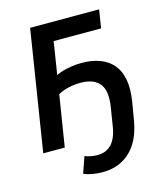

<svg xmlns="http://www.w3.org/2000/svg" viewBox="-129 -800 924 1086"><g transform="rotate(-15 333.0 -257.5)"><path d="M337 190Q306 190 277.5 185Q249 180 227 170L260 75Q277 82 296 85.5Q315 89 335 89Q384 89 415.5 56.5Q447 24 458 -44L475 -150Q491 -243 458 -287Q425 -331 344 -331Q321 -331 297.5 -327.5Q274 -324 252.5 -317Q231 -310 213 -300L165 0H39L151 -705H555L538 -598H260L230 -407Q249 -417 273 -423.5Q297 -430 324 -434Q351 -438 378 -438Q442 -438 488.5 -420Q535 -402 564 -367Q593 -332 602.5 -279Q612 -226 601 -155L583 -48Q570 30 537 82.5Q504 135 453.5 162.5Q403 190 337 190Z"/></g></svg>

Font: Nunito Sans 10pt SemiCondensed
Style: Bold Italic
Weight: 700
Width: 4
Italic angle: -9°
Designer: Vernon Adams
Foundry: Vernon Adams
Version: Version 3.101;gftools[0.9.27]